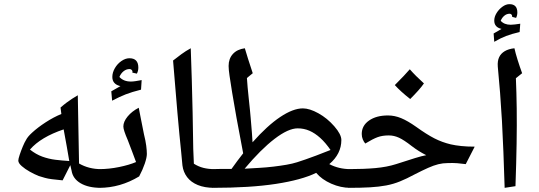

<svg xmlns="http://www.w3.org/2000/svg" viewBox="-20 -906 2589 923"><path d="M465 -3Q405 -3 367.5 -25Q330 -47 324 -86L318 -112L281 -39Q250 -42 230 -44.5Q210 -47 196 -51Q182 -55 166 -60Q146 -68 123.5 -80.5Q101 -93 84.5 -107.5Q68 -122 68 -134Q68 -142 74.5 -161.5Q81 -181 89.5 -201.5Q98 -222 105 -233Q113 -249 134 -268Q161 -293 199.5 -318Q238 -343 275 -358L271 -389Q287 -403 300.5 -413Q314 -423 327 -431.5Q340 -440 354 -448Q355 -366 357 -284Q359 -202 360 -120Q407 -93 465 -93Q474 -93 474 -85V-11Q474 -3 465 -3ZM313 -132Q307 -166 300.5 -204.5Q294 -243 286 -284Q176 -247 124 -187Q153 -164 183.5 -153Q214 -142 246 -138Q262 -136 279 -134.5Q296 -133 313 -132Z M457 -3Q449 -3 449 -11V-85Q449 -93 457 -93Q504 -93 552.5 -103Q601 -113 634 -127Q626 -150 615 -178Q604 -206 594 -233Q584 -256 578.5 -272.5Q573 -289 573 -298Q573 -321 593.5 -346Q614 -371 647 -388Q650 -369 657 -336.5Q664 -304 672 -261Q680 -229 683 -205.5Q686 -182 686 -166Q686 -149 676 -119.5Q666 -90 649 -58Q558 -3 457 -3ZM519 -422 515 -467 559 -492Q520 -501 520 -536Q520 -557 532 -578Q544 -599 563.5 -612.5Q583 -626 602 -626Q645 -626 645 -581Q645 -565 638 -552L616 -557L617 -561Q617 -566 613 -570Q609 -574 603 -574Q587 -574 574 -563.5Q561 -553 554 -536Q574 -514 609 -514Q619 -514 632 -516Q645 -518 661 -521L658 -475Q614 -464 584.5 -452.5Q555 -441 519 -422Z M1010 -3Q964 -3 931 -16.5Q898 -30 879.5 -54.5Q861 -79 857 -111Q855 -137 851 -174.5Q847 -212 842.5 -259.5Q838 -307 833 -363.5Q828 -420 823 -483Q818 -546 812 -615Q831 -630 852 -645.5Q873 -661 897 -674Q900 -597 902 -521.5Q904 -446 906 -364.5Q908 -283 909 -190L912 -119Q934 -105 958 -99Q982 -93 1010 -93Q1018 -93 1018 -85V-11Q1018 -3 1010 -3Z M1001 -3Q993 -3 993 -11V-85Q993 -93 1001 -93Q1024 -94 1047 -94Q1070 -94 1093 -94Q1107 -114 1121 -132.5Q1135 -151 1149 -169Q1130 -268 1117 -339.5Q1104 -411 1096 -461Q1088 -511 1083.5 -541.5Q1079 -572 1079 -589Q1079 -624 1099.5 -646.5Q1120 -669 1157 -674Q1164 -650 1172.5 -623Q1181 -596 1195 -554L1167 -531Q1168 -512 1170.5 -485.5Q1173 -459 1176 -430.5Q1179 -402 1181.5 -378Q1184 -354 1185 -340Q1189 -298 1191 -268Q1193 -238 1194 -222Q1265 -302 1327 -343.5Q1389 -385 1436 -385Q1468 -385 1510.5 -361.5Q1553 -338 1587 -299Q1621 -260 1621 -233Q1621 -166 1563 -117Q1609 -93 1664 -93Q1673 -93 1673 -85V-11Q1673 -3 1664 -3Q1618 -3 1572.5 -23Q1527 -43 1500 -75Q1430 -41 1306.5 -22Q1183 -3 1001 -3ZM1156 -95Q1191 -97 1226 -99Q1261 -101 1294.5 -105Q1328 -109 1357 -114Q1386 -119 1408 -126Q1427 -132 1448.5 -139.5Q1470 -147 1499.5 -158Q1529 -169 1569 -185Q1545 -220 1519.5 -243Q1494 -266 1467.5 -277.5Q1441 -289 1411 -289Q1366 -289 1300 -238.5Q1234 -188 1156 -95Z M1656 -3Q1648 -3 1648 -11V-85Q1648 -93 1656 -93Q1730 -93 1785 -98Q1840 -103 1884 -117Q1943 -136 1975 -146Q2007 -156 2029 -160Q2011 -169 1993.5 -180Q1976 -191 1959 -204Q1922 -233 1898 -244Q1874 -255 1849 -255Q1818 -255 1795 -246.5Q1772 -238 1736 -216Q1729 -224 1724 -236Q1719 -248 1719 -262Q1719 -302 1754 -326.5Q1789 -351 1845 -351Q1877 -351 1908.5 -338Q1940 -325 1981 -296Q2031 -260 2068 -241Q2105 -222 2147 -212Q2169 -207 2197.5 -204Q2226 -201 2262 -201L2219 -117Q2198 -120 2177.5 -121.5Q2157 -123 2132 -122Q2109 -122 2087 -116.5Q2065 -111 2038 -99Q2011 -87 1972 -67Q1935 -47 1903 -34Q1871 -21 1836.5 -14.5Q1802 -8 1759 -5.5Q1716 -3 1656 -3ZM1952 -430Q1906 -466 1878 -497Q1903 -522 1920.5 -540.5Q1938 -559 1950 -573Q1964 -557 1981 -540Q1998 -523 2018 -505Q2007 -489 1990 -470Q1973 -451 1952 -430Z M2406 -3Q2403 -96 2400 -175.5Q2397 -255 2393 -325.5Q2389 -396 2384 -460Q2379 -524 2373 -586Q2371 -613 2379.5 -631Q2388 -649 2406.5 -660Q2425 -671 2453 -674Q2458 -651 2468 -619Q2478 -587 2490 -554L2460 -530Q2463 -462 2464 -384.5Q2465 -307 2463.5 -215Q2462 -123 2458 -11ZM2356 -705 2353 -745 2391 -767Q2356 -775 2356 -807Q2356 -825 2367 -843Q2378 -861 2395 -873.5Q2412 -886 2429 -886Q2467 -886 2467 -846Q2467 -832 2461 -820L2442 -825V-828Q2442 -833 2438.5 -836.5Q2435 -840 2430 -840Q2416 -840 2404.5 -830.5Q2393 -821 2387 -806Q2404 -787 2435 -787Q2444 -787 2455.5 -788.5Q2467 -790 2481 -792L2478 -752Q2439 -743 2413 -733Q2387 -723 2356 -705Z"/></svg>

Font: Noto Naskh Arabic Medium
Style: Regular
Weight: 500
Designer: Monotype Design Team, David Williams, Mohamad Dakak and Nizar Qandah
Foundry: Monotype Imaging Inc.
Version: Version 2.016